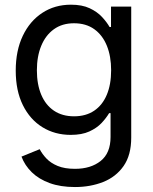

<svg xmlns="http://www.w3.org/2000/svg" viewBox="-20 -563 637 798"><path d="M291.5 214.4Q231.4 214.4 186.5 198Q141.6 181.6 112.3 153.1Q83 124.5 69.3 87.9L145 57.1Q155.3 77.1 173.1 95.9Q190.9 114.7 219.7 126.7Q248.5 138.7 291.5 138.7Q357.4 138.7 398.4 106Q439.5 73.2 439.5 6.3V-92.8H433.6Q421.4 -72.3 401.9 -51.5Q382.3 -30.8 351.3 -16.6Q320.3 -2.4 273.9 -2.4Q208 -2.4 156.2 -34.4Q104.5 -66.4 75 -126.2Q45.4 -186 45.4 -269.5Q45.4 -352.5 74.7 -414.1Q104 -475.6 155.8 -509.5Q207.5 -543.5 274.9 -543.5Q321.3 -543.5 352.5 -528.8Q383.8 -514.2 403.8 -492.7Q423.8 -471.2 435.5 -450.7H441.4V-535.6H525.4V9.3Q525.4 81.5 493.7 127Q461.9 172.4 408.7 193.4Q355.5 214.4 291.5 214.4ZM287.6 -79.6Q336.9 -79.6 371.3 -102.8Q405.8 -126 423.8 -168.9Q441.9 -211.9 441.9 -271Q441.9 -329.1 424.1 -373Q406.2 -417 371.8 -441.7Q337.4 -466.3 287.6 -466.3Q238.3 -466.3 203.9 -441.4Q169.4 -416.5 151.4 -372.6Q133.3 -328.6 133.3 -271Q133.3 -212.4 151.4 -169.4Q169.4 -126.5 204.1 -103Q238.8 -79.6 287.6 -79.6Z"/></svg>

Font: Inter 20pt
Style: Regular
Weight: 400
Version: Version 4.001;git-66647c0bb